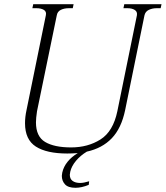

<svg xmlns="http://www.w3.org/2000/svg" viewBox="-20 -720 788 913"><path d="M748 -700 744 -681H726Q704 -681 687.5 -673Q671 -665 667 -647L575 -196Q557 -110 511.5 -62.5Q466 -15 393 1Q363 19 341.5 44.5Q320 70 314 97Q312 107 312 111Q312 131 325.5 140.5Q339 150 361 150Q378 150 404 142L402 159Q368 173 339 173Q304 173 289 156.5Q274 140 274 116Q274 111 276 101Q282 73 301.5 49Q321 25 350 8Q318 10 300 10Q202 10 150.5 -23Q99 -56 99 -134Q99 -164 106 -196L198 -647Q202 -665 188.5 -673Q175 -681 153 -681H134L138 -700H330L326 -681H308Q285 -681 269 -673Q253 -665 250 -647L156 -191Q151 -158 151 -138Q151 -71 194.5 -45Q238 -19 318 -19Q398 -19 458 -57Q518 -95 538 -191L631 -647Q634 -664 621 -672.5Q608 -681 586 -681H567L571 -700Z"/></svg>

Font: Taviraj ExtraLight
Style: Italic
Weight: 275
Italic angle: -12°
Designer: Katatrad Team
Foundry: CadsonDemak
Version: Version 1.001